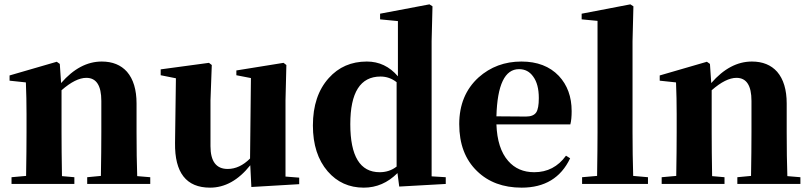

<svg xmlns="http://www.w3.org/2000/svg" viewBox="-20 -846 3727 883"><path d="M671 -31V0H381V-31L444 -37Q446 -153 446 -238V-382Q446 -488 377 -488Q328 -488 263 -431V-238Q263 -154 265 -36L322 -31V0H33V-31L100 -37Q102 -155 102 -238V-321Q102 -395 99 -467L24 -475V-499L241 -562L255 -552L261 -464Q347 -563 448 -563Q522 -563 564 -516Q608 -465 608 -370V-238Q608 -123 611 -36Z M1356 -29V1L1136 14L1131 -86Q1049 17 946 17Q782 17 785 -189L789 -486L719 -500V-527L941 -557L954 -547L948 -384V-174Q948 -69 1027 -69Q1082 -69 1130 -117L1134 -487L1067 -500V-522L1284 -557L1297 -547L1293 -384V-34Z M1804 -468Q1771 -494 1730 -494Q1591 -494 1591 -275Q1591 -54 1726 -54Q1771 -54 1804 -80ZM2030 -31V0L1816 12L1808 -50Q1741 17 1653 17Q1552 17 1487 -58Q1419 -137 1419 -269Q1419 -406 1492 -487Q1560 -563 1667 -563Q1752 -563 1810 -495V-749L1728 -757V-783L1955 -826L1969 -817L1965 -657V-35Z M2399 -310Q2433 -310 2446 -329Q2458 -347 2458 -395Q2458 -459 2432 -494Q2408 -528 2367 -528Q2269 -528 2263 -311ZM2602 -118Q2538 17 2379 17Q2252 17 2174 -59Q2092 -138 2092 -275Q2092 -409 2181 -490Q2263 -563 2378 -563Q2487 -563 2550 -497Q2609 -434 2609 -335Q2609 -297 2603 -274H2263Q2267 -163 2317 -106Q2362 -54 2437 -54Q2528 -54 2583 -130Z M2960 -31V0H2657V-31L2726 -37Q2728 -167 2728 -238V-750L2655 -757V-783L2879 -826L2893 -817L2889 -656V-238Q2889 -135 2892 -37Z M3661 -31V0H3371V-31L3434 -37Q3436 -153 3436 -238V-382Q3436 -488 3367 -488Q3318 -488 3253 -431V-238Q3253 -154 3255 -36L3312 -31V0H3023V-31L3090 -37Q3092 -155 3092 -238V-321Q3092 -395 3089 -467L3014 -475V-499L3231 -562L3245 -552L3251 -464Q3337 -563 3438 -563Q3512 -563 3554 -516Q3598 -465 3598 -370V-238Q3598 -123 3601 -36Z"/></svg>

Font: Source Han Serif CN Heavy
Style: Regular
Weight: 900
Designer: Ryoko NISHIZUKA  (kana & ideographs); Frank Grießhammer (Latin, Greek & Cyrillic); Wenlong ZHANG  (bopomofo); Sandoll Co
Foundry: Adobe Systems Incorporated
Version: Version 1.000;PS 1;hotconv 16.6.53;makeotf.lib2.5.65590